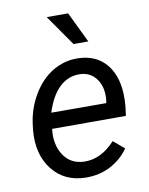

<svg xmlns="http://www.w3.org/2000/svg" viewBox="-85 -812 689 885"><g transform="rotate(-10 259.5 -370.0)"><path d="M243.7 9.8Q145 7.8 89.4 -63Q33.7 -133.8 42.5 -244.1L44.9 -265.1Q53.2 -343.8 91.6 -408.7Q129.9 -473.6 185.1 -506.6Q240.2 -539.6 304.2 -538.1Q385.7 -536.1 432.1 -483.9Q478.5 -431.6 482.9 -342.3Q484.4 -310.5 481 -278.8L475.6 -238.3H130.4Q121.6 -166.5 154.1 -116.2Q186.5 -65.9 251 -64Q329.1 -62 395.5 -134.3L446.3 -91.3Q413.1 -43.5 360.6 -16.4Q308.1 10.7 243.7 9.8ZM299.8 -464.4Q245.1 -465.8 204.3 -427.2Q163.6 -388.7 139.6 -312.5L396.5 -312L398.4 -319.8Q406.2 -381.3 378.7 -422.1Q351.1 -462.9 299.8 -464.4ZM364.7 -606.4H295.4L195.3 -750H295.4Z"/></g></svg>

Font: TypoPRO Roboto
Style: Italic
Weight: 400
Italic angle: -12°
Designer: Google
Version: Version 2.136; 2016